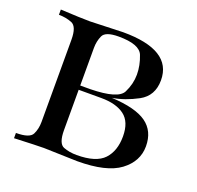

<svg xmlns="http://www.w3.org/2000/svg" viewBox="-97 -618 740 721"><g transform="rotate(20 273.0 -257.0)"><path d="M271 -21Q348.6 -21 379.9 -54.4Q411.1 -87.9 411.1 -146Q411.1 -204.1 377.9 -229Q344.7 -253.9 285.2 -253.9H194.8V-92.8Q194.8 -39.1 218.3 -30Q241.7 -21 271 -21ZM268.1 -493.2Q215.3 -493.2 205.1 -470.7Q194.8 -448.2 194.8 -420.9V-271H234.9Q345.2 -272.9 363 -308.8Q380.9 -344.7 380.9 -381.8Q380.9 -418.9 366.2 -456.1Q351.6 -493.2 268.1 -493.2ZM473.1 -393.1Q473.1 -330.6 422.4 -303.2Q371.6 -275.9 322.3 -268.1Q418.5 -263.2 461.7 -232.2Q504.9 -201.2 504.9 -140.6Q504.9 -80.1 451.2 -40Q397.5 0 280.8 0L147 -3.9Q120.6 -3.9 28.8 0V-21Q83.5 -21 94.2 -43Q105 -64.9 105 -92.8V-420.9Q105 -474.1 81.1 -483.6Q57.1 -493.2 28.8 -493.2V-514.2Q112.3 -509.8 147 -509.8L277.8 -514.2Q473.1 -514.2 473.1 -393.1Z"/></g></svg>

Font: PlayfairDisplay-Regular
Style: Regular
Weight: 400
Designer: Claus Eggers Sørensen
Foundry: Claus Eggers Sørensen
Version: Version 1.002;PS 001.002;hotconv 1.0.70;makeotf.lib2.5.58329